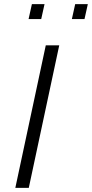

<svg xmlns="http://www.w3.org/2000/svg" viewBox="-20 -907 444 927"><path d="M134 -887 118 -815H179L195 -887ZM343 -887 327 -815H388L404 -887ZM201 -688 54 0H119L266 -688Z"/></svg>

Font: Saira UNSAM Light Italic
Style: Regular
Weight: 300
Italic angle: -12°
Designer: Hector Gatti with collaboration of the Omnibus-Type team
Foundry: Omnibus-Type
Version: Version 0.072;PS 000.072;hotconv 1.0.88;makeotf.lib2.5.64775